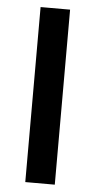

<svg xmlns="http://www.w3.org/2000/svg" viewBox="-52 -732 380 765"><g transform="rotate(5 138.5 -350.0)"><path d="M197 0H79V-700H197Z"/></g></svg>

Font: Kanit Cyrillic
Style: Regular
Weight: 400
Designer: Katatrad Team, Sasha Pavljenko
Foundry: CadsonDemak, Pavljenko + Design
Version: Version 1.002;Fontself Maker 3.5.7